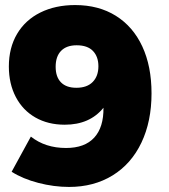

<svg xmlns="http://www.w3.org/2000/svg" viewBox="-20 -730 667 759"><path d="M241 -145Q315 -145 352.5 -186Q390 -227 389 -304Q335 -237 236 -237Q170 -237 120 -265.5Q70 -294 42.5 -346.5Q15 -399 15 -467Q15 -541 47.5 -596Q80 -651 139.5 -680.5Q199 -710 277 -710Q370 -710 438 -667.5Q506 -625 542.5 -546.5Q579 -468 579 -361Q579 -250 539 -166Q499 -82 425 -36.5Q351 9 253 9Q193 9 131.5 -7Q70 -23 26 -51L102 -190Q159 -145 241 -145ZM200 -466Q200 -426 221 -404.5Q242 -383 282 -383Q324 -383 346.5 -406Q369 -429 369 -468Q369 -506 347.5 -528.5Q326 -551 283 -551Q243 -551 221.5 -529Q200 -507 200 -466Z"/></svg>

Font: #9Slide03 Montserrat ExtraBold
Style: Regular
Weight: 800
Designer: Julieta Ulanovsky
Foundry: Julieta Ulanovsky
Version: Version 6.001